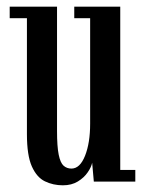

<svg xmlns="http://www.w3.org/2000/svg" viewBox="-20 -543 435 574"><path d="M168 11Q139 11 114.5 -0.8Q90 -12.5 75.2 -45.5Q60.5 -78.5 60.5 -142V-488.5H9V-523H150.5V-151.5Q150.5 -105 155.5 -80.5Q160.5 -56 170.2 -47.5Q180 -39 193.5 -39Q219 -39 234.2 -77.2Q249.5 -115.5 249.5 -173.5V-488.5H202V-523H339.5V-35H384.5V0H260.5L255.5 -56.5Q253 -43.5 242.2 -27.8Q231.5 -12 212.8 -0.5Q194 11 168 11Z"/></svg>

Font: Imbue 10pt Medium
Style: Regular
Weight: 500
Designer: Tyler Finck
Foundry: Etcetera Type Company
Version: Version 1.102; ttfautohint (v1.8.3)